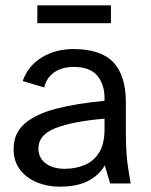

<svg xmlns="http://www.w3.org/2000/svg" viewBox="-20 -688 565 720"><path d="M204 12Q157 12 117.5 -4.5Q78 -21 54.5 -52.5Q31 -84 31 -129Q31 -188 72 -224Q113 -260 189.5 -280Q266 -300 372 -310V-319Q372 -372 344.5 -404.5Q317 -437 258 -437Q212 -437 183 -416.5Q154 -396 146 -360L65 -384Q85 -441 136.5 -472.5Q188 -504 255 -504Q358 -504 405 -454.5Q452 -405 452 -303V-187Q452 -146 454.5 -112.5Q457 -79 461.5 -51.5Q466 -24 470 0H393L373 -68Q352 -31 310.5 -9.5Q269 12 204 12ZM223 -55Q263 -55 297 -69Q331 -83 351.5 -115.5Q372 -148 372 -204V-243Q254 -233 189 -208Q124 -183 124 -131Q124 -97 150.5 -76Q177 -55 223 -55ZM120 -601V-668H396V-601Z"/></svg>

Font: Atkinson Hyperlegible Next
Style: Regular
Weight: 400
Designer: Elliott Scott, Megan Eiswerth, Linus Boman, Theodore Petrosky, Letters from Sweden
Foundry: Applied Design Works, Letters from Sweden
Version: Version 2.001